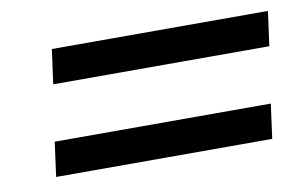

<svg xmlns="http://www.w3.org/2000/svg" viewBox="-42 -478 636 406"><g transform="rotate(-10 276.0 -275.0)"><path d="M542 -335H78L88 -409H552ZM514 -141H50L60 -215H524Z"/></g></svg>

Font: Arsenal
Style: Bold Italic
Weight: 700
Italic angle: -9.10001°
Designer: Andrij Shevchenko
Foundry: Stairsfor
Version: Version 2.001;PS 002.001;hotconv 1.0.88;makeotf.lib2.5.64775